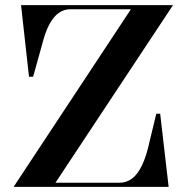

<svg xmlns="http://www.w3.org/2000/svg" viewBox="-20 -728 727 748"><path d="M33 0 490 -692H253Q230 -692 209.5 -678Q189 -664 172.5 -633.5Q156 -603 143 -551L109 -429H93L62 -708H654L196 -16H445Q472 -16 494 -32Q516 -48 533.5 -84.5Q551 -121 564 -182L589 -285H604L637 0Z"/></svg>

Font: Kalnia Thin Medium
Style: Regular
Weight: 500
Version: Version 1.105